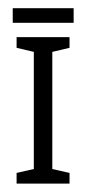

<svg xmlns="http://www.w3.org/2000/svg" viewBox="-20 -437 206 457"><path d="M145.5 0H19.5V-25.4L60.5 -34.7V-313.5L19.5 -323.2V-348.6H145.5V-323.2L104.5 -313.5V-34.7L145.5 -25.4ZM155.3 -417.5V-382.8H10.3V-417.5Z"/></svg>

Font: NotoSansOldHungarianUI
Style: Regular
Weight: 400
Designer: Monotype Design Team
Foundry: Monotype Imaging Inc.
Version: Version 1001.000; ttfautohint (v1.8.4.7-5d5b)